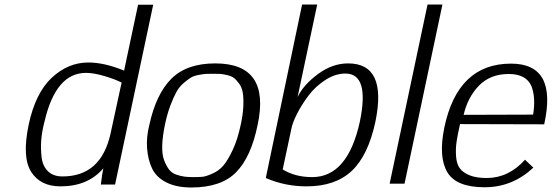

<svg xmlns="http://www.w3.org/2000/svg" viewBox="-20 -814 2445 851"><path d="M470 -222 519 -448Q490 -463 442.5 -477Q395 -491 361 -491Q228 -491 178 -278Q174 -263 174 -262Q165 -224 162.5 -189.5Q160 -155 164.5 -116.5Q169 -78 192.5 -55Q216 -32 257 -32Q428 -32 470 -222ZM438 -68Q370 12 248 12Q159 12 118 -52.5Q77 -117 107 -261Q137 -402 209.5 -469.5Q282 -537 371 -537Q443 -537 530 -501L592 -793H659L490 4H427Q428 0 430 -19Q432 -38 438 -68Z M711 -261Q700 -208 699 -168Q698 -128 707.5 -103.5Q717 -79 729 -63Q741 -47 761.5 -40Q782 -33 798.5 -31Q815 -29 838 -29Q863 -29 878 -30.5Q893 -32 921.5 -44.5Q950 -57 969.5 -79.5Q989 -102 1011 -148.5Q1033 -195 1047 -261Q1057 -307 1058.5 -343.5Q1060 -380 1056 -403.5Q1052 -427 1039.5 -444Q1027 -461 1016 -469Q1005 -477 985.5 -481.5Q966 -486 954.5 -486.5Q943 -487 924 -487Q903 -487 893 -486.5Q883 -486 861 -482Q839 -478 826 -470Q813 -462 794 -446Q775 -430 762 -406.5Q749 -383 735 -346Q721 -309 711 -261ZM934 -533Q1180 -533 1122 -261Q1093 -118 1026.5 -50.5Q960 17 828 17Q762 17 717.5 -5.5Q673 -28 654.5 -66.5Q636 -105 632 -155.5Q628 -206 642 -261Q672 -398 740 -465.5Q808 -533 934 -533Z M1271 -241 1233 -63Q1288 -29 1364 -29Q1521 -29 1575 -275Q1619 -488 1511 -488Q1466 -488 1422 -459.5Q1378 -431 1347.5 -390.5Q1317 -350 1296.5 -309.5Q1276 -269 1271 -241ZM1158 -25 1319 -794H1386L1299 -384Q1325 -438 1389 -485.5Q1453 -533 1523 -533Q1697 -533 1644 -275Q1612 -125 1539 -56.5Q1466 12 1339 12Q1243 12 1158 -25Z M1773 0H1707L1875 -794H1941Z M2035 -305 2343 -306Q2355 -380 2336 -431Q2313 -486 2235 -486Q2153 -486 2103 -434.5Q2053 -383 2035 -305ZM2137 -25Q2234 -25 2307 -106Q2342 -73 2344 -71Q2251 16 2128 16Q2002 16 1962.5 -51Q1923 -118 1949 -247Q2008 -532 2245 -532Q2452 -532 2392 -263L2019 -264Q2008 -216 2003.5 -184.5Q1999 -153 2001.5 -120Q2004 -87 2018 -68Q2032 -49 2061.5 -37Q2091 -25 2137 -25Z"/></svg>

Font: Afta sans
Style: Italic
Weight: 400
Italic angle: -12°
Designer: par.qink
Foundry: Oriol Esparraguera Font
Version: Version 1.000